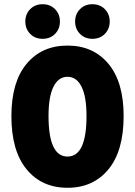

<svg xmlns="http://www.w3.org/2000/svg" viewBox="-20 -878 640 910"><path d="M34 -328Q34 -489 106 -575.5Q178 -662 300 -662Q422 -662 494 -575.5Q566 -489 566 -328Q566 -163 494 -75.5Q422 12 300 12Q178 12 106 -75.5Q34 -163 34 -328ZM390 -328Q390 -420 366.5 -467Q343 -514 300 -514Q257 -514 233.5 -467Q210 -420 210 -328Q210 -136 300 -136Q390 -136 390 -328ZM241 -717.5Q218 -694 182 -694Q146 -694 123 -717.5Q100 -741 100 -776Q100 -811 123 -834.5Q146 -858 182 -858Q218 -858 241 -834.5Q264 -811 264 -776Q264 -741 241 -717.5ZM477 -717.5Q454 -694 418 -694Q382 -694 359 -717.5Q336 -741 336 -776Q336 -811 359 -834.5Q382 -858 418 -858Q454 -858 477 -834.5Q500 -811 500 -776Q500 -741 477 -717.5Z"/></svg>

Font: TypoPRO Source Code Pro
Style: Regular
Weight: 900
Monospace: yes
Designer: Paul D. Hunt, Teo Tuominen
Foundry: Adobe Systems Incorporated
Version: Version 2.010;PS 1.0;hotconv 1.0.84;makeotf.lib2.5.63406